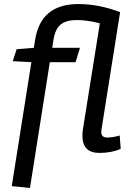

<svg xmlns="http://www.w3.org/2000/svg" viewBox="-20 -742 652 948"><path d="M367 -722Q468 -722 573 -682L481 -102Q480 -96 480 -90Q480 -63 509 -63Q538 -63 571 -73L576 -7Q531 13 471 13Q387 13 387 -71Q387 -85 389 -101L473 -627Q410 -643 359 -643Q308 -643 280.5 -621.5Q253 -600 244 -546L238 -506H375L353 -435H226L128 186L38 177L135 -435L43 -440L62 -499L147 -506L153 -543Q180 -722 367 -722Z"/></svg>

Font: Rambla
Style: Italic
Weight: 400
Italic angle: -12°
Designer: Martin Sommaruga
Foundry: Martin Sommaruga
Version: Version 1.001